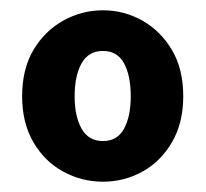

<svg xmlns="http://www.w3.org/2000/svg" viewBox="-20 -708 400 373"><path d="M180 -355Q139 -355 103 -374.5Q67 -394 45 -431.5Q23 -469 23 -521Q23 -574 45 -611Q67 -648 103 -668Q139 -688 180 -688Q221 -688 256.5 -668Q292 -648 314 -611Q336 -574 336 -521Q336 -469 314 -431.5Q292 -394 256.5 -374.5Q221 -355 180 -355ZM180 -434Q208 -434 221 -458Q234 -482 234 -521Q234 -561 221 -585Q208 -609 180 -609Q152 -609 138.5 -585Q125 -561 125 -521Q125 -482 138.5 -458Q152 -434 180 -434Z"/></svg>

Font: Narnoor ExtraBold
Style: Regular
Weight: 800
Designer: S. Sridhar Murthy
Foundry: SIL International
Version: Version 3.000